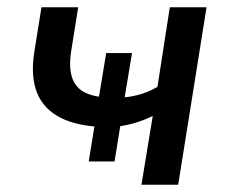

<svg xmlns="http://www.w3.org/2000/svg" viewBox="-20 -508 625 528"><path d="M369 0 400 -189Q373 -176 346 -168.5Q319 -161 290 -159L313 -175L295 -64H224L242 -175L263 -159Q192 -161 146 -184.5Q100 -208 82 -252.5Q64 -297 74 -363L94 -488H195L176 -369Q169 -325 177.5 -297Q186 -269 210 -255.5Q234 -242 274 -240L250 -229L272 -362H343L321 -229L305 -239Q333 -240 360 -247Q387 -254 413 -269L447 -488H548L470 0Z"/></svg>

Font: Nunito Sans 12pt SemiBold
Style: Italic
Weight: 600
Italic angle: -9°
Designer: Vernon Adams
Foundry: Vernon Adams
Version: Version 3.101;gftools[0.9.27]